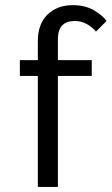

<svg xmlns="http://www.w3.org/2000/svg" viewBox="-20 -737 440 757"><path d="M129.2 0V-437.5H58.3V-500H129.2V-575Q129.2 -642.5 167.5 -679.6Q205.8 -716.7 266.7 -716.7Q315.8 -716.7 350.8 -696.2Q385.8 -675.8 400 -654.2L358.3 -612.5Q345.8 -628.3 323.8 -641.2Q301.7 -654.2 275 -654.2Q208.3 -654.2 208.3 -583.3V-500H341.7V-437.5H208.3V0Z"/></svg>

Font: BoonBaan
Style: Regular
Weight: 400
Designer: Sungsit Sawaiwan
Foundry: FontUni
Version: Version 2.0